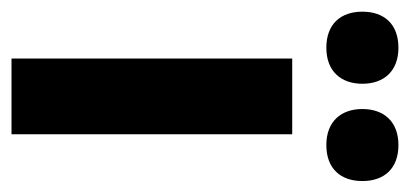

<svg xmlns="http://www.w3.org/2000/svg" viewBox="-236 -516 729 342"><g transform="rotate(90 129.0 -344.5)"><path d="M42.5 -560.8C84.2 -560.8 106.7 -586.7 106.7 -625C106.7 -663.3 84.2 -689.2 42.5 -689.2C0 -689.2 -21.7 -663.3 -21.7 -625C-21.7 -586.7 0 -560.8 42.5 -560.8ZM215.8 -560.8C258.3 -560.8 280 -586.7 280 -625C280 -663.3 258.3 -689.2 215.8 -689.2C174.2 -689.2 151.7 -663.3 151.7 -625C151.7 -586.7 174.2 -560.8 215.8 -560.8ZM61.7 0H196.7V-500H61.7Z"/></g></svg>

Font: Familjen Grotesk GF
Style: Bold
Weight: 700
Designer: Anders Wikstroem, Jonas Baeckman, Matilda Gysing, Kristian Moeller
Foundry: Familjen STHLM AB
Version: Version 2.000; Beta; Release 4; Build 6